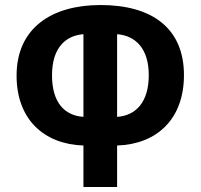

<svg xmlns="http://www.w3.org/2000/svg" viewBox="-20 -744 799 764"><path d="M312 0H446V-165C603 -170 712 -269 712 -445C712 -631 586 -724 380 -724C186 -724 46 -633 46 -443C46 -269 155 -170 312 -165ZM312 -279C237 -284 187 -336 187 -444C187 -551 238 -602 312 -608ZM446 -279V-608C520 -602 572 -550 572 -445C572 -338 521 -284 446 -279Z"/></svg>

Font: Noto Sans Georgian Condensed Bold
Style: Regular
Weight: 700
Width: 3
Designer: Monotype Design Team, Akaki Razmadze
Foundry: Google LLC
Version: Version 2.005